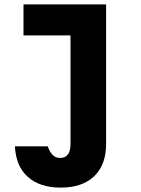

<svg xmlns="http://www.w3.org/2000/svg" viewBox="-20 -635 640 874"><path d="M87 -615H463V20Q463 115 409 167Q355 219 256 219Q161 219 106.5 170Q52 121 48 31H197Q207 58 220.5 71Q234 84 254 84Q277 84 289 68Q301 52 301 22V-474H87Z"/></svg>

Font: Martian Mono Condensed
Style: Bold
Weight: 700
Width: 3
Designer: Roman Shamin
Foundry: Evil Martians
Version: Version 1.000